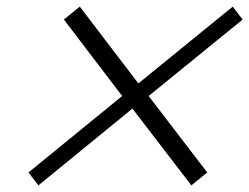

<svg xmlns="http://www.w3.org/2000/svg" viewBox="-20 -590 753 580"><path d="M558 -30 380 -262 96 -30 66 -69 349 -300 173 -531 221 -570 398 -338 683 -570 713 -531 429 -300 606 -69Z"/></svg>

Font: Perun
Style: Italic
Weight: 400
Italic angle: -12°
Foundry: Copyright (c) Stefan Peev, Context Ltd, 2016
Version: Version 1.027